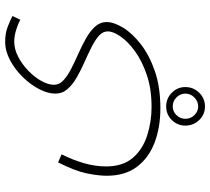

<svg xmlns="http://www.w3.org/2000/svg" viewBox="-56 -548 833 762"><g transform="rotate(-90 361.0 -167.5)"><path d="M44 -161Q44 -194 53.5 -240.5Q63 -287 97 -354L129 -340Q81 -244 81 -164Q81 -97 115 -57.5Q149 -18 203.5 -0.5Q258 17 317 17Q389 17 444.5 -2Q500 -21 538.5 -49Q577 -77 597 -106.5Q617 -136 617 -156Q617 -177 599 -192.5Q581 -208 553 -222Q525 -236 493.5 -250Q462 -264 434 -280Q406 -296 388 -316.5Q370 -337 370 -365Q370 -395 388 -429.5Q406 -464 436 -494.5Q466 -525 502.5 -544.5Q539 -564 576 -564Q610 -564 636.5 -553.5Q663 -543 678 -535L663 -504Q647 -513 622.5 -520.5Q598 -528 576 -528Q546 -528 515.5 -512Q485 -496 460 -471.5Q435 -447 420 -420Q405 -393 405 -370Q405 -349 423 -332.5Q441 -316 469.5 -301.5Q498 -287 529.5 -273Q561 -259 589.5 -243Q618 -227 636 -207Q654 -187 654 -161Q654 -133 632 -96.5Q610 -60 566.5 -26Q523 8 459.5 30Q396 52 312 52Q236 52 175.5 29Q115 6 79.5 -41Q44 -88 44 -161ZM319 229Q287 229 265 206Q243 183 243 151Q243 120 265 97.5Q287 75 319 75Q351 75 373.5 97.5Q396 120 396 151Q396 183 373.5 206Q351 229 319 229ZM319 202Q339 202 354.5 187Q370 172 370 151Q370 131 355 116Q340 101 319 101Q299 101 284.5 116Q270 131 270 151Q270 172 284.5 187Q299 202 319 202Z"/></g></svg>

Font: Noto Sans Arabic UI SmCn XLt
Style: Regular
Weight: 200
Width: 4
Designer: Monotype Design Team, Nadine Chahine and Nizar Qandah
Foundry: Monotype Imaging Inc.
Version: Version 2.010; ttfautohint (v1.8.4.7-5d5b)